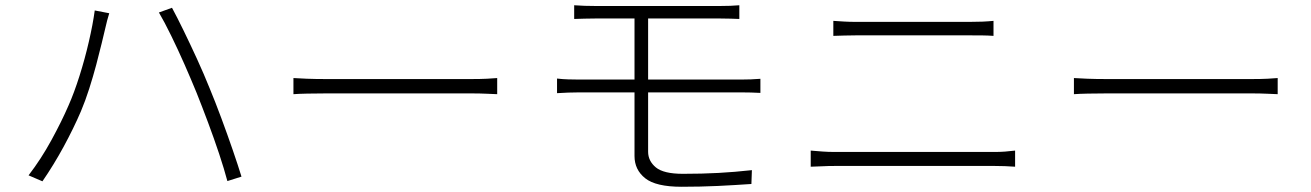

<svg xmlns="http://www.w3.org/2000/svg" viewBox="-20 -715 5040 738"><path d="M243.2 -309.1Q265.1 -358.4 285.6 -423.3Q306.2 -488.3 321.5 -554.7Q336.9 -621.1 344.2 -674.8L399.9 -664.1Q395.5 -649.9 391.8 -636Q388.2 -622.1 384.8 -606.9Q379.9 -585.4 370.8 -548.3Q361.8 -511.2 349.9 -466.1Q337.9 -420.9 323 -374.3Q308.1 -327.6 291 -287.1Q262.7 -221.2 224.6 -151.1Q186.5 -81.1 143.1 -18.1L89.8 -41Q138.2 -104 177.7 -176.5Q217.3 -249 243.2 -309.1ZM735.8 -357.9Q714.8 -409.2 689.5 -466.8Q664.1 -524.4 638.2 -577.4Q612.3 -630.4 590.8 -667L641.1 -685.1Q660.2 -649.9 685.3 -598.4Q710.4 -546.9 737.1 -488.8Q763.7 -430.7 786.1 -375Q807.6 -323.2 830.8 -260.7Q854 -198.2 874.5 -138.7Q895 -79.1 908.2 -36.1L854 -19Q841.8 -64.9 822.3 -123.8Q802.7 -182.6 779.8 -243.9Q756.8 -305.2 735.8 -357.9Z M1107.9 -415Q1127.4 -413.6 1159.2 -412.4Q1190.9 -411.1 1234.9 -411.1H1789.1Q1828.1 -411.1 1852.1 -412.4Q1876 -413.6 1891.1 -415V-353Q1877.4 -353.5 1851.1 -354.7Q1824.7 -356 1790 -356H1234.9Q1193.8 -356 1161.1 -355.2Q1128.4 -354.5 1107.9 -353Z M2187 -694.8Q2224.6 -691.9 2272.9 -691.9H2744.1Q2790.5 -691.9 2821.8 -694.8V-642.1Q2805.7 -642.6 2787.8 -643.3Q2770 -644 2744.1 -644H2471.2V-409.2H2828.1Q2843.8 -409.2 2865.5 -409.9Q2887.2 -410.6 2902.8 -412.1V-357.9Q2887.2 -358.9 2866.5 -359.4Q2845.7 -359.9 2829.1 -359.9H2471.2V-131.8Q2471.2 -96.2 2501 -71.5Q2530.8 -46.9 2605 -46.9Q2678.7 -46.9 2741.5 -50.3Q2804.2 -53.7 2870.1 -61L2868.2 -7.8Q2804.2 -3.4 2738.5 -0.2Q2672.9 2.9 2600.1 2.9Q2501 2.9 2460 -29.8Q2418.9 -62.5 2418.9 -115.2V-359.9H2206.1Q2188 -359.9 2164.3 -359.1Q2140.6 -358.4 2121.1 -356.9V-413.1Q2140.6 -410.6 2164.3 -409.9Q2188 -409.2 2206.1 -409.2H2418.9V-644H2272.9Q2248 -644 2226.8 -643.3Q2205.6 -642.6 2187 -642.1Z M3183.1 -634.8Q3204.6 -633.3 3225.6 -632.1Q3246.6 -630.9 3270 -630.9H3707Q3732.4 -630.9 3755.6 -631.8Q3778.8 -632.8 3798.8 -634.8V-577.1Q3778.8 -578.6 3754.9 -578.9Q3731 -579.1 3707 -579.1H3270Q3246.1 -579.1 3225.3 -578.4Q3204.6 -577.6 3183.1 -577.1ZM3096.2 -136.2Q3119.1 -134.3 3140.9 -132.6Q3162.6 -130.9 3189 -130.9H3803.2Q3823.2 -130.9 3842.8 -132.3Q3862.3 -133.8 3881.8 -136.2V-74.2Q3842.8 -77.1 3803.2 -77.1H3189Q3162.6 -77.1 3140.9 -75.9Q3119.1 -74.7 3096.2 -74.2Z M4107.9 -415Q4127.4 -413.6 4159.2 -412.4Q4190.9 -411.1 4234.9 -411.1H4789.1Q4828.1 -411.1 4852.1 -412.4Q4876 -413.6 4891.1 -415V-353Q4877.4 -353.5 4851.1 -354.7Q4824.7 -356 4790 -356H4234.9Q4193.8 -356 4161.1 -355.2Q4128.4 -354.5 4107.9 -353Z"/></svg>

Font: Source Han Sans CN Light
Style: Regular
Weight: 300
Designer: Ryoko NISHIZUKA  (kana, bopomofo & ideographs); Paul D. Hunt (Latin, Greek & Cyrillic); Sandoll Communications , Soo-you
Foundry: Adobe
Version: Version 2.000;hotconv 1.0.107;makeotfexe 2.5.65593